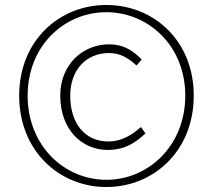

<svg xmlns="http://www.w3.org/2000/svg" viewBox="-20 -738 855 771"><path d="M407 13C597 13 758 -132 758 -354C758 -575 597 -718 407 -718C218 -718 57 -575 57 -354C57 -132 218 13 407 13ZM407 -16C238 -16 91 -153 91 -354C91 -554 238 -689 407 -689C576 -689 724 -554 724 -354C724 -153 576 -16 407 -16ZM412 -136C484 -136 524 -166 564 -202L546 -228C510 -196 469 -170 415 -170C322 -170 262 -241 262 -354C262 -458 327 -525 417 -525C462 -525 493 -507 528 -475L549 -499C514 -535 476 -560 418 -560C315 -560 222 -482 222 -354C222 -216 310 -136 412 -136Z"/></svg>

Font: Harano Aji Gothic K1 ExtraLight
Style: Regular
Weight: 250
Foundry: Masamichi Hosoda
Version: HaranoAjiGothicK1-ExtraLight version 20230610;ttx 4.39.4